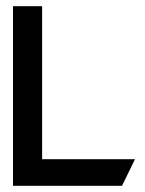

<svg xmlns="http://www.w3.org/2000/svg" viewBox="-20 -600 469 620"><path d="M22 0H374L416 -86H116V-580H22Z"/></svg>

Font: Charger Pro
Style: ExBdNar
Weight: 400
Designer: Jasper
Foundry: Cannot Into Space Fonts
Version: Version 1.09